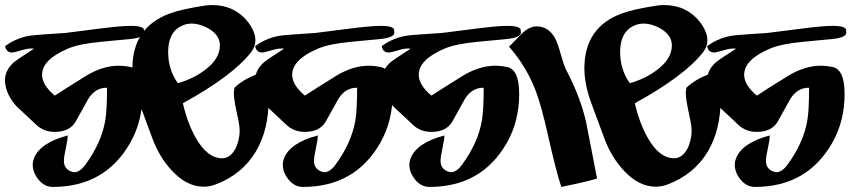

<svg xmlns="http://www.w3.org/2000/svg" viewBox="-48 -737 3357 757"><path d="M520 -615Q528 -591 473 -584Q465 -583 349 -572Q263 -564 219 -545Q118 -502 118 -442Q118 -402 168 -360Q209 -387 293 -439Q358 -478 421 -478Q441 -478 466 -473Q514 -464 514 -366Q514 -260 466 -175Q367 0 160 0Q128 0 104.5 -28Q81 -56 81 -89Q81 -100 86 -113Q110 -174 219 -203Q219 -186 211.5 -152.5Q204 -119 204 -103Q204 -73 230 -62Q239 -58 245 -58Q267 -58 289 -88Q352 -174 367 -262Q374 -302 374 -391Q328 -392 300 -347Q284 -317 250 -257Q226 -217 168 -217Q125 -217 96 -244L16 -319Q-23 -363 -28 -411Q-32 -456 5 -490Q17 -501 86 -545Q69 -548 41 -540Q9 -530 -1 -530Q-23 -530 -28 -555Q22 -592 84 -598Q114 -601 209 -607Q213 -607 343 -624Q428 -635 467 -635Q524 -635 520 -615Z M800 -9Q778 -1 755 -1Q688 -1 629 -65Q580 -118 553 -191Q535 -238 500 -334Q474 -407 474 -467Q474 -630 622 -684Q668 -701 760 -715Q773 -717 789 -717Q877 -717 930 -650Q959 -611 959 -578Q959 -553 942 -531Q868 -437 673 -330Q691 -252 723 -195Q769 -113 828 -113Q861 -113 882 -154Q892 -176 896 -205Q900 -232 887 -286Q874 -345 874 -368Q874 -382 877 -392Q925 -436 998 -454Q1011 -400 1011 -342Q1011 -225 961 -140Q906 -48 800 -9ZM819 -558Q819 -602 766 -629Q735 -644 708 -644Q688 -644 670 -636Q615 -611 615 -532Q615 -463 653 -409Q714 -426 760 -461Q819 -505 819 -558Z M1506 -615Q1514 -591 1459 -584Q1451 -583 1335 -572Q1249 -564 1205 -545Q1104 -502 1104 -442Q1104 -402 1154 -360Q1195 -387 1279 -439Q1344 -478 1407 -478Q1427 -478 1452 -473Q1500 -464 1500 -366Q1500 -260 1452 -175Q1353 0 1146 0Q1114 0 1090.5 -28Q1067 -56 1067 -89Q1067 -100 1072 -113Q1096 -174 1205 -203Q1205 -186 1197.5 -152.5Q1190 -119 1190 -103Q1190 -73 1216 -62Q1225 -58 1231 -58Q1253 -58 1275 -88Q1338 -174 1353 -262Q1360 -302 1360 -391Q1314 -392 1286 -347Q1270 -317 1236 -257Q1212 -217 1154 -217Q1111 -217 1082 -244L1002 -319Q963 -363 958 -411Q954 -456 991 -490Q1003 -501 1072 -545Q1055 -548 1027 -540Q995 -530 985 -530Q963 -530 958 -555Q1008 -592 1070 -598Q1100 -601 1195 -607Q1199 -607 1329 -624Q1414 -635 1453 -635Q1510 -635 1506 -615Z M2005 -615Q2013 -591 1958 -584Q1950 -583 1834 -572Q1748 -564 1704 -545Q1603 -502 1603 -442Q1603 -402 1653 -360Q1694 -387 1778 -439Q1843 -478 1906 -478Q1926 -478 1951 -473Q1999 -464 1999 -366Q1999 -260 1951 -175Q1852 0 1645 0Q1613 0 1589.5 -28Q1566 -56 1566 -89Q1566 -100 1571 -113Q1595 -174 1704 -203Q1704 -186 1696.5 -152.5Q1689 -119 1689 -103Q1689 -73 1715 -62Q1724 -58 1730 -58Q1752 -58 1774 -88Q1837 -174 1852 -262Q1859 -302 1859 -391Q1813 -392 1785 -347Q1769 -317 1735 -257Q1711 -217 1653 -217Q1610 -217 1581 -244L1501 -319Q1462 -363 1457 -411Q1453 -456 1490 -490Q1502 -501 1571 -545Q1554 -548 1526 -540Q1494 -530 1484 -530Q1462 -530 1457 -555Q1507 -592 1569 -598Q1599 -601 1694 -607Q1698 -607 1828 -624Q1913 -635 1952 -635Q2009 -635 2005 -615Z M2306 -33Q2263 -20 2165 0Q2143 -67 2113 -202Q2086 -323 2063 -382Q2026 -477 1959 -553Q1976 -571 2011 -606Q2040 -633 2068 -633Q2113 -633 2139 -589Q2150 -570 2163 -523Q2176 -476 2187 -456Q2242 -351 2264 -250Q2278 -178 2306 -33Z M2582 -9Q2560 -1 2537 -1Q2470 -1 2411 -65Q2362 -118 2335 -191Q2317 -238 2282 -334Q2256 -407 2256 -467Q2256 -630 2404 -684Q2450 -701 2542 -715Q2555 -717 2571 -717Q2659 -717 2712 -650Q2741 -611 2741 -578Q2741 -553 2724 -531Q2650 -437 2455 -330Q2473 -252 2505 -195Q2551 -113 2610 -113Q2643 -113 2664 -154Q2674 -176 2678 -205Q2682 -232 2669 -286Q2656 -345 2656 -368Q2656 -382 2659 -392Q2707 -436 2780 -454Q2793 -400 2793 -342Q2793 -225 2743 -140Q2688 -48 2582 -9ZM2601 -558Q2601 -602 2548 -629Q2517 -644 2490 -644Q2470 -644 2452 -636Q2397 -611 2397 -532Q2397 -463 2435 -409Q2496 -426 2542 -461Q2601 -505 2601 -558Z M3288 -615Q3296 -591 3241 -584Q3233 -583 3117 -572Q3031 -564 2987 -545Q2886 -502 2886 -442Q2886 -402 2936 -360Q2977 -387 3061 -439Q3126 -478 3189 -478Q3209 -478 3234 -473Q3282 -464 3282 -366Q3282 -260 3234 -175Q3135 0 2928 0Q2896 0 2872.5 -28Q2849 -56 2849 -89Q2849 -100 2854 -113Q2878 -174 2987 -203Q2987 -186 2979.5 -152.5Q2972 -119 2972 -103Q2972 -73 2998 -62Q3007 -58 3013 -58Q3035 -58 3057 -88Q3120 -174 3135 -262Q3142 -302 3142 -391Q3096 -392 3068 -347Q3052 -317 3018 -257Q2994 -217 2936 -217Q2893 -217 2864 -244L2784 -319Q2745 -363 2740 -411Q2736 -456 2773 -490Q2785 -501 2854 -545Q2837 -548 2809 -540Q2777 -530 2767 -530Q2745 -530 2740 -555Q2790 -592 2852 -598Q2882 -601 2977 -607Q2981 -607 3111 -624Q3196 -635 3235 -635Q3292 -635 3288 -615Z"/></svg>

Font: To Be Continued
Style: Regular
Weight: 400
Version: Macromedia Fontographer 4.1.4 9/2/97